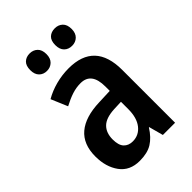

<svg xmlns="http://www.w3.org/2000/svg" viewBox="-221 -830 933 933"><g transform="rotate(-45 245.5 -364.0)"><path d="M246 -553Q425 -553 425 -363V0H341L321 -74H319Q292 -31 259 -10.5Q226 10 173 10Q105 10 70 -38Q35 -86 35 -158Q35 -242 86 -285Q137 -328 235 -331L310 -334V-364Q310 -461 236 -461Q206 -461 177 -451.5Q148 -442 114 -424L78 -509Q114 -530 157.5 -541.5Q201 -553 246 -553ZM262 -256Q204 -253 178.5 -227.5Q153 -202 153 -157Q153 -117 170 -99Q187 -81 216 -81Q258 -81 284.5 -114.5Q311 -148 311 -208V-258ZM108 -678Q108 -709 123.5 -723.5Q139 -738 163 -738Q187 -738 203 -723Q219 -708 219 -678Q219 -649 203 -633.5Q187 -618 163 -618Q139 -618 123.5 -633.5Q108 -649 108 -678ZM280 -678Q280 -709 295.5 -723.5Q311 -738 336 -738Q360 -738 376 -723Q392 -708 392 -678Q392 -649 376 -633.5Q360 -618 336 -618Q311 -618 295.5 -633.5Q280 -649 280 -678Z"/></g></svg>

Font: Noto Sans Kannada Condensed SemiBold
Style: Regular
Weight: 600
Width: 3
Designer: Jelle Bosma - Monotype Design Team
Foundry: Monotype Imaging Inc.
Version: Version 2.005; ttfautohint (v1.8.4.7-5d5b)